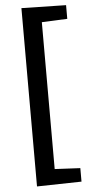

<svg xmlns="http://www.w3.org/2000/svg" viewBox="-63 -892 473 1034"><g transform="rotate(-5 173.5 -375.0)"><path d="M94 107V-857L335 -852V-778L197 -772V22L335 29V102Z"/></g></svg>

Font: Bitter Thin SemiBold
Style: Regular
Weight: 600
Version: Version 2.002